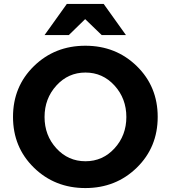

<svg xmlns="http://www.w3.org/2000/svg" viewBox="-20 -947 866 974"><path d="M621 -353.5Q621 -447 561 -513Q501 -579 413.5 -579Q326 -579 266 -513Q206 -447 206 -353.5Q206 -260 266 -194.5Q326 -129 413.5 -129Q501 -129 561 -194.5Q621 -260 621 -353.5ZM674 -96.5Q568 7 413 7Q258 7 152 -96.5Q46 -200 46 -354Q46 -508 152 -611.5Q258 -715 413 -715Q568 -715 674 -611.5Q780 -508 780 -354Q780 -200 674 -96.5ZM329 -769H206L319 -927H506L619 -769H496L412 -850Z"/></svg>

Font: Montserrat Alternates
Style: Bold
Weight: 700
Version: Version 2.001